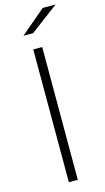

<svg xmlns="http://www.w3.org/2000/svg" viewBox="-142 -990 569 1036"><g transform="rotate(-15 142.5 -472.5)"><path d="M74 -827 213 -945H285L128 -827ZM106 0V-742H156V0Z"/></g></svg>

Font: mBank Light
Style: Regular
Weight: 300
Designer: Julieta Ulanovsky
Foundry: Julieta Ulanovsky
Version: Version 7.200;PS 007.200;hotconv 1.0.88;makeotf.lib2.5.64775